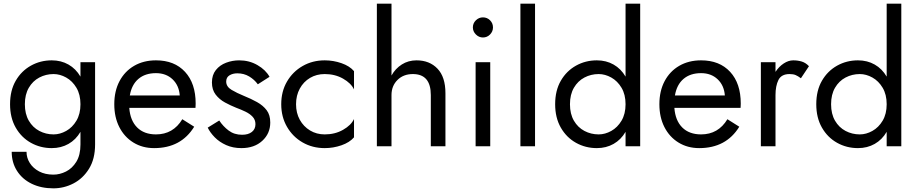

<svg xmlns="http://www.w3.org/2000/svg" viewBox="-20 -800 5019 1050"><path d="M44 30H125Q125 63 143 91.5Q161 120 194 137.5Q227 155 272 155Q307 155 341 138Q375 121 397.5 84.5Q420 48 420 -10V-79Q395 -36 354.5 -13Q314 10 263 10Q201 10 149 -19Q97 -48 66 -102Q35 -156 35 -230Q35 -305 66 -358.5Q97 -412 149 -441Q201 -470 263 -470Q314 -470 354.5 -447Q395 -424 420 -381V-460H500V-10Q500 69 467 122.5Q434 176 382 203Q330 230 272 230Q205 230 153.5 205Q102 180 73 134.5Q44 89 44 30ZM116 -230Q116 -177 137.5 -140Q159 -103 195 -84Q231 -65 273 -65Q308 -65 342 -84Q376 -103 398 -140Q420 -177 420 -230Q420 -283 398 -320Q376 -357 342 -376Q308 -395 273 -395Q231 -395 195 -376Q159 -357 137.5 -320Q116 -283 116 -230Z M823 10Q759 10 709.5 -20.5Q660 -51 632.5 -105Q605 -159 605 -230Q605 -302 633.5 -356Q662 -410 713.5 -440Q765 -470 833 -470Q934 -470 992 -407Q1050 -344 1050 -234Q1050 -227 1049.5 -219.5Q1049 -212 1049 -210H687Q692 -141 730 -103Q768 -65 833 -65Q927 -65 977 -148L1042 -107Q970 10 823 10ZM833 -400Q774 -400 737 -368.5Q700 -337 690 -278H963Q959 -333 923.5 -366.5Q888 -400 833 -400Z M1179 -141Q1200 -109 1230.5 -86Q1261 -63 1304 -63Q1338 -63 1357.5 -78.5Q1377 -94 1377 -121Q1377 -145 1361.5 -161.5Q1346 -178 1322 -189.5Q1298 -201 1271 -211Q1241 -223 1210.5 -239.5Q1180 -256 1159.5 -282.5Q1139 -309 1139 -349Q1139 -390 1160.5 -417Q1182 -444 1216.5 -457Q1251 -470 1288 -470Q1343 -470 1388 -444Q1433 -418 1454 -380L1390 -339Q1371 -365 1342.5 -382Q1314 -399 1278 -399Q1253 -399 1235 -388Q1217 -377 1217 -354Q1217 -326 1246.5 -308.5Q1276 -291 1313 -276Q1353 -260 1386 -241.5Q1419 -223 1438.5 -197Q1458 -171 1458 -130Q1458 -70 1414.5 -30Q1371 10 1300 10Q1254 10 1217 -6.5Q1180 -23 1154.5 -49Q1129 -75 1116 -102Z M1599 -230Q1599 -182 1619.5 -145Q1640 -108 1675.5 -86.5Q1711 -65 1756 -65Q1812 -65 1856 -90Q1900 -115 1916 -149V-49Q1892 -21 1847.5 -5.5Q1803 10 1756 10Q1689 10 1635 -21Q1581 -52 1549.5 -106.5Q1518 -161 1518 -230Q1518 -300 1549.5 -354Q1581 -408 1635 -439Q1689 -470 1756 -470Q1803 -470 1847.5 -454.5Q1892 -439 1916 -411V-311Q1900 -345 1856 -370Q1812 -395 1756 -395Q1711 -395 1675.5 -374Q1640 -353 1619.5 -315.5Q1599 -278 1599 -230Z M2336 -280Q2336 -395 2238 -395Q2186 -395 2153.5 -362.5Q2121 -330 2121 -280V0H2041V-780H2121V-387Q2142 -425 2177.5 -447.5Q2213 -470 2258 -470Q2329 -470 2372.5 -424.5Q2416 -379 2416 -290V0H2336Z M2566 -650Q2566 -673 2582.5 -689Q2599 -705 2621 -705Q2644 -705 2660 -689Q2676 -673 2676 -650Q2676 -628 2660 -611.5Q2644 -595 2621 -595Q2599 -595 2582.5 -611.5Q2566 -628 2566 -650ZM2581 -460H2661V0H2581Z M2826 -780H2906V0H2826Z M3016 -230Q3016 -305 3047 -358.5Q3078 -412 3130 -441Q3182 -470 3244 -470Q3295 -470 3335.5 -447Q3376 -424 3401 -381V-780H3481V0H3401V-79Q3376 -36 3335.5 -13Q3295 10 3244 10Q3182 10 3130 -19Q3078 -48 3047 -102Q3016 -156 3016 -230ZM3097 -230Q3097 -177 3118.5 -140Q3140 -103 3176 -84Q3212 -65 3254 -65Q3289 -65 3323 -84Q3357 -103 3379 -140Q3401 -177 3401 -230Q3401 -283 3379 -320Q3357 -357 3323 -376Q3289 -395 3254 -395Q3212 -395 3176 -376Q3140 -357 3118.5 -320Q3097 -283 3097 -230Z M3804 10Q3740 10 3690.5 -20.5Q3641 -51 3613.5 -105Q3586 -159 3586 -230Q3586 -302 3614.5 -356Q3643 -410 3694.5 -440Q3746 -470 3814 -470Q3915 -470 3973 -407Q4031 -344 4031 -234Q4031 -227 4030.5 -219.5Q4030 -212 4030 -210H3668Q3673 -141 3711 -103Q3749 -65 3814 -65Q3908 -65 3958 -148L4023 -107Q3951 10 3804 10ZM3814 -400Q3755 -400 3718 -368.5Q3681 -337 3671 -278H3944Q3940 -333 3904.5 -366.5Q3869 -400 3814 -400Z M4360 -372Q4344 -384 4331 -389.5Q4318 -395 4298 -395Q4253 -395 4237 -362.5Q4221 -330 4221 -280V0H4141V-460H4221V-407Q4240 -436 4266 -453Q4292 -470 4318 -470Q4343 -470 4364.5 -463.5Q4386 -457 4404 -438Z M4444 -230Q4444 -305 4475 -358.5Q4506 -412 4558 -441Q4610 -470 4672 -470Q4723 -470 4763.5 -447Q4804 -424 4829 -381V-780H4909V0H4829V-79Q4804 -36 4763.5 -13Q4723 10 4672 10Q4610 10 4558 -19Q4506 -48 4475 -102Q4444 -156 4444 -230ZM4525 -230Q4525 -177 4546.5 -140Q4568 -103 4604 -84Q4640 -65 4682 -65Q4717 -65 4751 -84Q4785 -103 4807 -140Q4829 -177 4829 -230Q4829 -283 4807 -320Q4785 -357 4751 -376Q4717 -395 4682 -395Q4640 -395 4604 -376Q4568 -357 4546.5 -320Q4525 -283 4525 -230Z"/></svg>

Font: Jost*
Style: Regular
Weight: 400
Version: Version 3.7